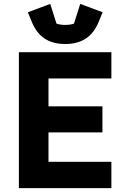

<svg xmlns="http://www.w3.org/2000/svg" viewBox="-20 -966 647 986"><path d="M315 -740C403 -740 456 -780 486 -852L507 -903L392 -946L360 -845C352 -841 332 -838 315 -838C298 -838 278 -841 270 -845L238 -946L123 -903L144 -852C174 -780 227 -740 315 -740ZM552 0V-135H229V-286H506V-420H229V-563H552V-698H77V0Z"/></svg>

Font: LVC Sans
Style: Bold
Weight: 700
Designer: Mike Abbink, Paul van der Laan, Pieter van Rosmalen
Foundry: Bold Monday
Version: Version 3.0